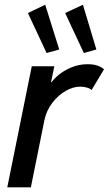

<svg xmlns="http://www.w3.org/2000/svg" viewBox="-20 -803 466 823"><path d="M11.2 0 116.2 -519H212.9L198.7 -450.7H210.4L183.6 -419.4Q194.8 -448.7 221.4 -473.4Q248 -498 283 -512.9Q317.9 -527.8 355 -527.8Q382.3 -527.8 400.4 -520.8Q418.5 -513.7 425.8 -505.9L372.6 -417Q367.2 -423.3 353 -427.5Q338.9 -431.6 323.7 -431.6Q293.5 -431.6 261.2 -413.1Q229 -394.5 203.9 -361.8Q178.7 -329.1 169.9 -285.6L112.3 0ZM179.7 -575.7 99.6 -747.1 173.8 -782.7 233.9 -590.8ZM339.4 -575.7 259.3 -747.1 335.4 -782.7 393.1 -590.8Z"/></svg>

Font: Reddit Sans Medium
Style: Italic
Weight: 500
Italic angle: -11.25°
Designer: Stephen Hutchings
Version: Version 1.013